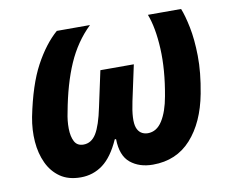

<svg xmlns="http://www.w3.org/2000/svg" viewBox="-66 -627 854 718"><g transform="rotate(-10 361.0 -267.5)"><path d="M186 10Q139 10 108 -11.5Q77 -33 60 -69.5Q43 -106 39.5 -151Q36 -196 45 -244Q69 -363 107 -433.5Q145 -504 192 -545H318Q263 -492 230.5 -417.5Q198 -343 179 -239Q172 -207 172.5 -177Q173 -147 183 -128Q193 -109 217 -109Q247 -109 265.5 -139Q284 -169 298 -237L327 -372H454L425 -237Q410 -167 420 -138.5Q430 -110 461 -109Q495 -109 516.5 -143Q538 -177 548 -234Q566 -332 562 -412.5Q558 -493 538 -545H664Q675 -518 684.5 -471.5Q694 -425 695 -362Q696 -299 681 -220Q661 -114 605 -52Q549 10 460 10Q408 10 374.5 -17.5Q341 -45 340 -108H335Q307 -45 270 -17.5Q233 10 186 10Z"/></g></svg>

Font: Noto Sans Condensed
Style: Bold Italic
Weight: 700
Width: 3
Italic angle: -12°
Designer: Monotype Design Team
Foundry: Monotype Imaging Inc.
Version: Version 2.013; ttfautohint (v1.8.4.7-5d5b)